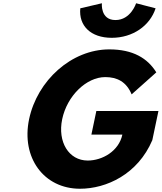

<svg xmlns="http://www.w3.org/2000/svg" viewBox="-20 -1143 992 1178"><path d="M815.1 -1123C815.1 -1123 782.5 -1020 688.5 -1020C594.5 -1020 605.1 -1123 605.1 -1123L472.6 -1092C462.1 -985 536.6 -911 665.6 -911C794.6 -911 900.1 -985 934.6 -1092ZM952.1 -462H571.1L540.7 -317H730.7C709.4 -216 608.2 -158 518.2 -158C402.2 -158 332.2 -272 361.6 -412C391.7 -555 509.9 -670 625.9 -670C698.9 -670 755.8 -641 787.6 -564L939 -699C885.3 -786 795.6 -840 650.6 -840C418.6 -840 208.5 -649 158.6 -412C109 -176 248.8 15 470.8 15C632.8 15 825.6 -74 914.5 -283Z"/></svg>

Font: Hussar
Style: BdOblTwo
Weight: 700
Foundry: Cannot Into Space Fonts
Version: Version 2.00